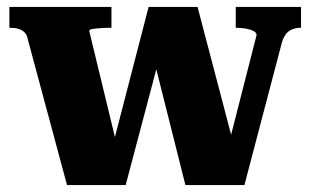

<svg xmlns="http://www.w3.org/2000/svg" viewBox="-20 -533 894 553"><path d="M438 -363 421 -370 514 0H684L792 -411Q797 -427 804.5 -436Q812 -445 823 -449Q834 -453 845 -453H847V-513H659V-453H660Q676 -453 689 -450.5Q702 -448 710.5 -443.5Q719 -439 719 -432L626 -68L657 -102L549 -513H408L292 -65L320 -101L237 -444Q237 -448 246 -449.5Q255 -451 269.5 -452Q284 -453 300 -453H301V-513H7V-453H9Q23 -453 33 -450Q43 -447 50.5 -440Q58 -433 60 -420L173 0H342Z"/></svg>

Font: Roboto Serif 36pt
Style: Bold
Weight: 700
Version: Version 1.008